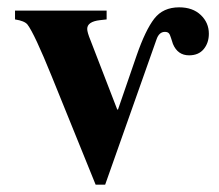

<svg xmlns="http://www.w3.org/2000/svg" viewBox="-20 -490 599 524"><path d="M271 -461V-437L253 -435Q218 -431 218 -411Q218 -402 227 -380L300 -191H302L353 -339Q377 -408 401 -439Q425 -470 469 -470Q506 -470 528 -449Q550 -428 550 -398Q550 -373 536 -356Q522 -339 496 -339Q465 -339 452 -370Q450 -375 447 -385.5Q444 -396 440.5 -399.5Q437 -403 430 -403Q414 -403 407 -382L267 14H241L121 -282Q74 -398 55 -423Q47 -433 21 -437V-461Z"/></svg>

Font: STIX MathJax Alphabets
Style: Bold
Weight: 700
Designer: MicroPress Inc., with final additions and corrections provided by Coen Hoffman, Elsevier (retired)
Version: Version 1.1.1